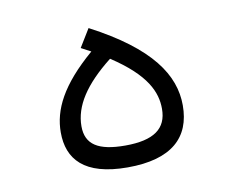

<svg xmlns="http://www.w3.org/2000/svg" viewBox="-56 -496 698 569"><g transform="rotate(-10 293.0 -211.5)"><path d="M285.6 2C418.9 2 478 -54.7 478 -150.9C478 -241.7 419.9 -332 242.7 -424.8L209.5 -370.6C219.7 -365.2 229.5 -359.9 238.8 -355C141.6 -271.5 107.9 -202.1 107.9 -134.3C107.9 -54.2 154.3 2 285.6 2ZM289.6 -324.2C392.6 -256.8 415.5 -201.2 415.5 -151.4C415.5 -91.8 376 -63 289.6 -63C209 -63 171.4 -86.4 171.4 -141.6C171.4 -202.6 209.5 -261.2 289.6 -324.2Z"/></g></svg>

Font: Cascadia Code PL Light
Style: Regular
Weight: 300
Monospace: yes
Designer: Aaron Bell
Foundry: Saja Typeworks
Version: Version 2404.023